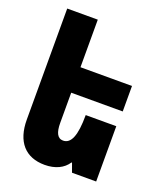

<svg xmlns="http://www.w3.org/2000/svg" viewBox="-141 -853 812 956"><g transform="rotate(20 264.5 -375.0)"><path d="M479 -293H317V-292C317 -184 296 -135 254 -135C224 -135 211 -163 211 -213V-373H484V-508H211V-760H49V-172C49 -54 107 10 209 10C265 10 308 -11 331 -47H334L351 0H479Z"/></g></svg>

Font: Noto Sans Armenian ExtraCondensed Black
Style: Regular
Weight: 900
Width: 2
Designer: Monotype Design Team
Foundry: Monotype Imaging Inc.
Version: Version 2.008